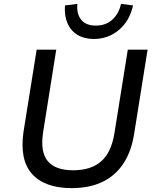

<svg xmlns="http://www.w3.org/2000/svg" viewBox="-20 -961 805 990"><path d="M349 9Q279 9 227.5 -10Q176 -29 144 -65.5Q112 -102 101.5 -156Q91 -210 101 -280L169 -705H270L202 -277Q187 -177 226.5 -130Q266 -83 357 -83Q449 -83 501.5 -129Q554 -175 570 -274L639 -705H741L672 -273Q658 -181 616.5 -118Q575 -55 508 -23Q441 9 349 9ZM464 -760Q415 -760 380 -781Q345 -802 328 -841Q311 -880 315 -933L379 -941Q374 -890 398.5 -859.5Q423 -829 474 -829Q526 -829 559.5 -860Q593 -891 604 -941L666 -933Q648 -852 592.5 -806Q537 -760 464 -760Z"/></svg>

Font: Nunito Sans 7pt Medium
Style: Italic
Weight: 500
Italic angle: -9°
Designer: Vernon Adams
Foundry: Vernon Adams
Version: Version 3.101;gftools[0.9.27]